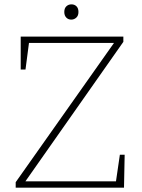

<svg xmlns="http://www.w3.org/2000/svg" viewBox="-20 -861 651 881"><path d="M52 0V-25L508 -671L513 -664H103L114 -672L97 -542H75V-693H546V-669L91 -21L88 -29H525L511 -21L530 -151H552L549 0ZM307 -771Q293 -771 284 -780.5Q275 -790 275 -806Q275 -823 284.5 -832Q294 -841 308 -841Q322 -841 331 -832Q340 -823 340 -806Q340 -789 330 -780Q320 -771 307 -771Z"/></svg>

Font: Bitter Thin ExtraLight
Style: Regular
Weight: 250
Version: Version 2.002